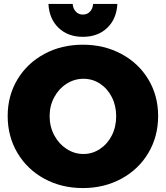

<svg xmlns="http://www.w3.org/2000/svg" viewBox="-20 -941 842 975"><path d="M783 -352Q783 -248 733.5 -164.5Q684 -81 596.5 -33.5Q509 14 401 14Q292 14 205 -33.5Q118 -81 68.5 -164.5Q19 -248 19 -352Q19 -455 68.5 -537.5Q118 -620 205 -667Q292 -714 401 -714Q509 -714 596.5 -667Q684 -620 733.5 -537.5Q783 -455 783 -352ZM232 -351Q232 -298 255.5 -254Q279 -210 318.5 -184.5Q358 -159 404 -159Q449 -159 487.5 -184.5Q526 -210 548 -253.5Q570 -297 570 -351Q570 -404 548 -447.5Q526 -491 488 -516Q450 -541 404 -541Q358 -541 318.5 -516Q279 -491 255.5 -447.5Q232 -404 232 -351ZM401 -867Q423 -867 437 -882Q451 -897 453 -921H576Q572 -845 524.5 -799.5Q477 -754 401 -754Q325 -754 277.5 -799.5Q230 -845 226 -921H349Q351 -897 365 -882Q379 -867 401 -867Z"/></svg>

Font: #9Slide03 Montserrat ExtraBold
Style: Regular
Weight: 800
Designer: Julieta Ulanovsky
Foundry: Julieta Ulanovsky
Version: Version 6.001